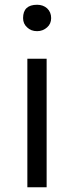

<svg xmlns="http://www.w3.org/2000/svg" viewBox="-20 -787 309 807"><path d="M95 -540H176V0H95ZM94 -672Q77 -687 77 -711Q77 -767 136 -767Q161 -767 178 -752Q195 -736 195 -711Q195 -687 178 -672Q160 -656 136 -656Q110 -656 94 -672Z"/></svg>

Font: KaiGen Gothic SC Normal
Style: Regular
Weight: 300
Designer: Ryoko NISHIZUKA Ë•øÂ°öÊ∂ºÂ≠ê (kana & ideographs); Paul D. Hunt (Latin, Greek & Cyrillic); Wenlong ZHANG Âº†ÊñáÈæô (bopom
Version: Version 1.001 October 10, 2014